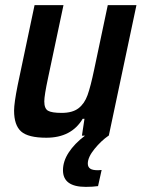

<svg xmlns="http://www.w3.org/2000/svg" viewBox="-20 -530 562 750"><path d="M513 -510 405 0H404Q375 20 349 52Q323 84 323 109Q323 122 332 128.5Q341 135 363 135L377 134L363 197Q342 200 315 200Q226 200 226 135Q226 100 248.5 65.5Q271 31 312 0H300L310 -66H303Q259 8 161 8Q90 8 62.5 -16.5Q35 -41 35 -98Q35 -127 49 -197L115 -510H228L168 -227Q153 -157 153 -134Q153 -106 167.5 -97.5Q182 -89 221 -89Q263 -89 286.5 -107Q310 -125 322 -158.5Q334 -192 348 -259L401 -510Z"/></svg>

Font: Saira Semi Condensed Medium
Style: Italic
Weight: 500
Width: 4
Italic angle: -12°
Designer: Hector Gatti with collaboration of the Omnibus-Type team
Foundry: Omnibus-Type
Version: Version 1.001; ttfautohint (v1.8)